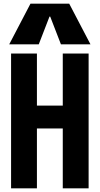

<svg xmlns="http://www.w3.org/2000/svg" viewBox="-20 -1020 540 1040"><path d="M40 0V-730H180V-448H320V-730H460V0H320V-324H180V0ZM30 -780 145 -1000H355L470 -780H310L252 -930H248L190 -780Z"/></svg>

Font: M PLUS 1 Code
Style: Bold
Weight: 700
Designer: Coji Morishita
Foundry: UNDERFOREST DESIGN
Version: Version 1.002